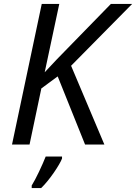

<svg xmlns="http://www.w3.org/2000/svg" viewBox="-20 -734 691 975"><path d="M41 0H130L190 -285L273 -346L412 0H510L341 -400L651 -714H543L269 -433L207 -367L281 -714H192ZM141 221H189C232 180 284 101 295 71V61H212C196 102 161 177 141 208Z"/></svg>

Font: BC Sans
Style: Italic
Weight: 400
Italic angle: -12°
Designer: Monotype Design Team
Designer: Province of B.C.
Foundry: Monotype Imaging Inc.
Version: Version 2.000;GOOG;noto-source:20170915:90ef993387c0